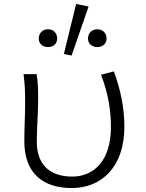

<svg xmlns="http://www.w3.org/2000/svg" viewBox="-20 -937 740 971"><path d="M365 -917 303 -664 342 -656 428 -904ZM176 -742C176 -716 196 -699 223 -699C250 -699 269 -716 269 -742C269 -770 250 -789 223 -789C196 -789 176 -770 176 -742ZM425 -742C425 -716 445 -699 472 -699C499 -699 519 -716 519 -742C519 -770 499 -789 472 -789C445 -789 425 -770 425 -742ZM103 -223C103 -56 202 14 343 14C493 14 609 -92 609 -296C609 -391 590 -483 556 -576L491 -559C528 -462 541 -379 541 -295C541 -123 454 -44 345 -44C250 -44 166 -88 166 -221C166 -283 173 -370 173 -434C173 -482 172 -523 165 -562H99C107 -504 107 -460 107 -415C107 -351 103 -286 103 -223Z"/></svg>

Font: Kawkab Mono Light
Style: Regular
Weight: 300
Monospace: yes
Designer: Abdullah Arif
Foundry: Abdullah Arif
Version: Version 1.000;PS 000.500;hotconv 1.0.88;makeotf.lib2.5.64775